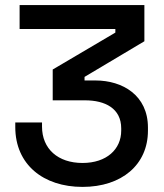

<svg xmlns="http://www.w3.org/2000/svg" viewBox="-20 -720 646 754"><path d="M304 14C458 14 561 -73 561 -207V-219C561 -346 461 -404 355 -404H312V-418L547 -558V-700H57V-606H433V-592L187 -447V-326H314C393 -326 456 -294 456 -216V-207C456 -134 399 -80 304 -80C208 -80 145 -135 145 -223V-239H40V-221C40 -74 150 14 304 14Z"/></svg>

Font: Meta Space Medium
Style: Regular
Weight: 500
Designer: Meta Pool / Florian Karsten
Foundry: Meta Pool / Florian Karsten
Version: Version 2.000;Glyphs 3.1.1 (3137)